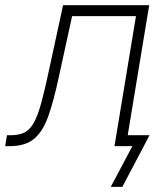

<svg xmlns="http://www.w3.org/2000/svg" viewBox="-59 -561 634 737"><path d="M-39.1 0 -32.2 -42H-17.6Q14.6 -42 35.4 -52.7Q56.2 -63.5 70.8 -89.8Q85.4 -116.2 98.1 -161.4Q110.8 -206.5 125.5 -275.4L183.1 -541H513.7L424.3 0H380.4L462.9 -499H217.8L166.5 -264.2Q147 -172.9 126.2 -114.5Q105.5 -56.2 71.8 -28.1Q38.1 0 -21.5 0ZM366.2 156.2 449.2 0H397.9L404.8 -42H515.1L410.6 156.2Z"/></svg>

Font: Inter 17pt ExtraLight
Style: Italic
Weight: 250
Italic angle: -9.3988°
Version: Version 4.001;git-66647c0bb